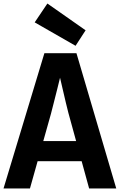

<svg xmlns="http://www.w3.org/2000/svg" viewBox="-23 -1070 680 1090"><path d="M406 -810 174 -943 246 -1050 463 -898ZM-3 0 229 -768H411L637 0H483L365 -430Q359 -452 350.5 -488.5Q342 -525 332.5 -565.5Q323 -606 314.5 -643Q306 -680 300 -702H336Q330 -679 321 -641.5Q312 -604 301.5 -562.5Q291 -521 281.5 -483.5Q272 -446 266 -423L147 0ZM155 -155V-269H465V-155Z"/></svg>

Font: Yaldevi
Style: Bold
Weight: 700
Designer: Sol Matas, Rajitha Manaperi, Kosala Senevirathne
Foundry: Mooniak
Version: Version 1.100